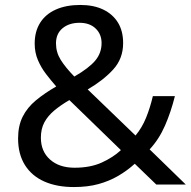

<svg xmlns="http://www.w3.org/2000/svg" viewBox="-20 -745 772 775"><path d="M304 -725Q358 -725 396.5 -706.5Q435 -688 456 -654Q477 -620 477 -571Q477 -508 436.5 -464Q396 -420 334 -384L527 -198Q553 -229 569.5 -269.5Q586 -310 597 -357H686Q670 -293 646 -238Q622 -183 584 -142L730 0H611L524 -84Q493 -56 457 -35Q421 -14 377.5 -2Q334 10 278 10Q209 10 158.5 -12.5Q108 -35 80.5 -79Q53 -123 53 -186Q53 -237 71.5 -274Q90 -311 125 -340Q160 -369 207 -396Q186 -420 166 -446Q146 -472 133 -502.5Q120 -533 120 -569Q120 -618 142 -653Q164 -688 205.5 -706.5Q247 -725 304 -725ZM260 -341Q224 -320 198.5 -298.5Q173 -277 159 -251Q145 -225 145 -189Q145 -134 182 -101Q219 -68 281 -68Q345 -68 391 -89Q437 -110 468 -139ZM301 -653Q259 -653 232.5 -631Q206 -609 206 -570Q206 -534 225 -503.5Q244 -473 280 -436Q339 -470 364.5 -500.5Q390 -531 390 -571Q390 -607 366 -630Q342 -653 301 -653Z"/></svg>

Font: Noto Sans Armenian
Style: Regular
Weight: 400
Designer: Monotype Design Team
Foundry: Monotype Imaging Inc.
Version: Version 2.007